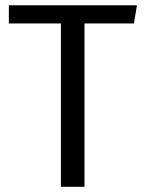

<svg xmlns="http://www.w3.org/2000/svg" viewBox="-20 -722 563 742"><path d="M215.3 0V-631.3H14.2V-701.7H509.3L497.6 -631.3H306.6V0Z"/></svg>

Font: Mako
Style: Regular
Weight: 400
Designer: vernon adams
Foundry: vernon adams
Version: Version 1.100; ttfautohint (v1.8.4.7-5d5b);gftools[0.9.33]